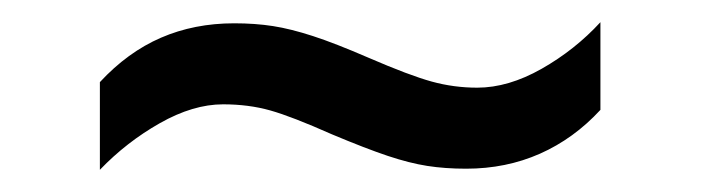

<svg xmlns="http://www.w3.org/2000/svg" viewBox="-20 -409 632 173"><path d="M70 -335Q95 -362 125 -375Q155 -388 191 -388Q210 -388 226 -385.5Q242 -383 262 -376.5Q282 -370 312 -357Q349 -341 369 -335.5Q389 -330 410 -330Q438 -330 468 -347Q498 -364 521 -389V-310Q497 -284 466.5 -270.5Q436 -257 400 -257Q381 -257 365 -259.5Q349 -262 329.5 -268.5Q310 -275 279 -288Q243 -304 223.5 -309.5Q204 -315 181 -315Q154 -315 124 -298Q94 -281 70 -256Z"/></svg>

Font: ltamil25
Style: Book
Weight: 400
Designer: Jelle Bosma - Monotype Design Team
Foundry: Monotype Imaging Inc.
Version: Version 2.003